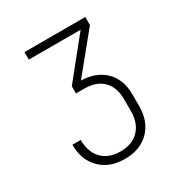

<svg xmlns="http://www.w3.org/2000/svg" viewBox="-172 -858 944 995"><g transform="rotate(-30 300.0 -360.0)"><path d="M290 10Q199 10 144.5 -44.5Q90 -99 90 -190H140Q140 -117 180 -76Q220 -35 290 -35Q360 -35 400 -76.5Q440 -118 440 -190V-261Q440 -332 400.5 -371.5Q361 -411 290 -411H239V-454L425 -685H115V-730H479V-682L295 -456Q385 -454 437.5 -401.5Q490 -349 490 -261V-190Q490 -99 436 -44.5Q382 10 290 10Z"/></g></svg>

Font: Tiny Thin
Style: Regular
Weight: 100
Monospace: yes
Designer: Philipp Nurullin, Konstantin Bulenkov
Foundry: JetBrains
Version: Version 2.251; ttfautohint (v1.8.4.7-5d5b)